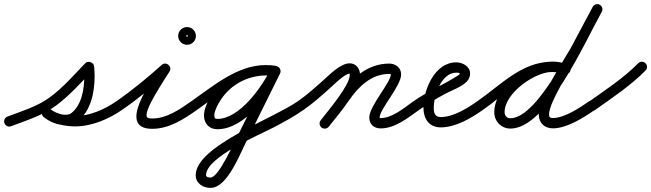

<svg xmlns="http://www.w3.org/2000/svg" viewBox="-45 -588 3154 930"><path d="M8.8 23.4C8.8 23.4 8.8 23.4 8.8 23.4C82.9 -4.4 162.8 -29.4 226.9 -76.9C292.5 -125.5 347.8 -188.3 404.1 -247.2C410.8 -254.2 399.6 -262.7 386.9 -267.1C374.3 -271.5 360.2 -271.7 361.1 -262C362.5 -248 363.3 -234.1 363.3 -220C363.3 -158.5 351.7 -78.5 299 -39C291.5 -33.4 279.9 -32.1 270.8 -32.1C244.6 -32.1 218.8 -43.5 198.6 -59.6C185.6 -69.8 171.4 -65.4 163.6 -55.7C155.8 -46.1 154.3 -31.2 167.1 -20.7C206.6 11.9 269.9 24.2 319.8 24.2C399.4 24.2 482.5 -11.5 547.3 -56.5C558.6 -64.3 561.4 -79.9 553.5 -91.3C545.7 -102.6 530.1 -105.4 518.7 -97.5C462.5 -58.5 389 -25.8 319.8 -25.8C282 -25.8 229.1 -34.3 198.9 -59.3C186.2 -69.8 171.8 -65.2 163.9 -55.5C156 -45.7 154.5 -30.7 167.4 -20.4C196.6 2.7 233.3 17.9 270.8 17.9C291.1 17.9 312.5 13.3 329 1C395.6 -48.9 413.3 -141.5 413.3 -220C413.3 -235.8 412.4 -251.3 410.9 -267C409.9 -276.6 402.5 -283.8 393.7 -286.9C384.9 -289.9 374.6 -288.8 367.9 -281.8C313.6 -225 260.4 -164 197.1 -117.1C137 -72.5 60.7 -49.5 -8.8 -23.4C-21.7 -18.5 -28.3 -4.1 -23.4 8.8C-18.5 21.7 -4.1 28.3 8.8 23.4Z M547.2 -56.4C547.2 -56.4 547.2 -56.4 547.2 -56.4C625.2 -110.3 701.4 -173 771.7 -236.4C782.4 -246 776.6 -260 766.3 -268.6C756 -277.1 741.2 -280.3 733.7 -268.1C692.8 -201.6 516.5 36 692 36C774.7 36 845.2 -10.7 910.4 -56.6C921.7 -64.5 924.4 -80.1 916.4 -91.4C908.5 -102.7 892.9 -105.4 881.6 -97.4C825.9 -58.3 762.9 -14 692 -14C686 -14 672.6 -14.3 667.8 -19.7C645.3 -45.3 749.3 -198.1 776.3 -241.9C783.8 -254.1 779.6 -266.8 770.9 -274C762.1 -281.3 748.9 -283.1 738.3 -273.6C669.5 -211.6 595 -150.2 518.8 -97.6C507.4 -89.7 504.6 -74.2 512.4 -62.8C520.3 -51.4 535.8 -48.6 547.2 -56.4ZM854 -414C854 -410.7 864.3 -421 861 -421C857.7 -421 868 -410.7 868 -414C868 -417.3 857.7 -407 861 -407C864.3 -407 854 -417.3 854 -414ZM818 -414C818 -390.3 837.3 -371 861 -371C884.7 -371 904 -390.3 904 -414C904 -437.7 884.7 -457 861 -457C837.3 -457 818 -437.7 818 -414Z M875.5 -62.7C883.4 -51.4 899 -48.6 910.3 -56.5C1008 -124.7 1118.1 -222.8 1242.3 -222.8C1255.4 -222.8 1268 -221.8 1280.9 -220.2C1294.6 -218.5 1307.1 -228.2 1308.8 -241.9C1310.5 -255.6 1300.8 -268.1 1287.1 -269.8C1272.1 -271.7 1257.5 -272.8 1242.3 -272.8C1104.9 -272.8 989.3 -172.5 881.7 -97.5C870.4 -89.6 867.6 -74 875.5 -62.7ZM1287.5 -269.7C1287.5 -269.7 1287.5 -269.7 1287.5 -269.7C1273.7 -271.7 1260.2 -272.7 1246.2 -272.7C1130.2 -272.7 1025.7 -212.3 969.6 -110.7C956.3 -86.6 943.1 -56.5 943.1 -28.4C943.1 10.3 968.4 38 1007.7 38C1139.7 38 1261.2 -128.8 1311.5 -232.1C1317.5 -244.5 1312.4 -259.4 1299.9 -265.5C1287.5 -271.5 1272.6 -266.4 1266.5 -253.9C1226 -170.7 1116.9 -12 1007.7 -12C996.1 -12 993.1 -17.1 993.1 -28.4C993.1 -47.4 1004.5 -70.4 1013.4 -86.5C1060.8 -172.3 1148.3 -222.7 1246.2 -222.7C1257.9 -222.7 1269 -221.9 1280.5 -220.3C1294.1 -218.3 1306.8 -227.8 1308.7 -241.5C1310.7 -255.1 1301.2 -267.8 1287.5 -269.7ZM1266.6 -254.1C1266.6 -254.1 1266.6 -254.1 1266.6 -254.1C1215.7 -151.1 1164.7 -48.1 1113.6 54.9C1113.6 54.9 1113.7 54.7 1113.8 54.5C1113.9 54.3 1114 54 1114 54C1088 102 1014.6 272.1 974.8 272.1C967.1 272.1 953 270.3 953 260.4C953 173.8 1206.5 67.4 1276.7 31.1C1328 4.5 1379 -23.3 1426.4 -56.5C1437.7 -64.5 1440.4 -80.1 1432.5 -91.4C1424.5 -102.7 1408.9 -105.4 1397.6 -97.5C1278.1 -13.5 903 120.1 903 260.4C903 300.6 938.2 322.1 974.8 322.1C1059.3 322.1 1120.1 147.6 1158 78C1158 77.9 1158.1 77.7 1158.2 77.5C1158.3 77.3 1158.4 77.1 1158.4 77.1C1209.5 -25.9 1260.5 -128.9 1311.4 -231.9C1317.5 -244.3 1312.5 -259.3 1300.1 -265.4C1287.7 -271.5 1272.7 -266.5 1266.6 -254.1Z M1391.4 -62.8C1399.3 -51.4 1414.9 -48.6 1426.2 -56.4C1470.8 -87.3 1511.2 -123.5 1551.6 -159.4C1569.2 -175.1 1624.2 -231.3 1648.7 -231.3C1649.5 -231.3 1649.1 -229.1 1649.1 -224.4C1649.1 -174.3 1542.9 -49.9 1508.3 -5.3C1499.8 5.6 1501.8 21.3 1512.7 29.7C1523.6 38.2 1539.3 36.2 1547.7 25.3C1547.7 25.3 1547.7 25.3 1547.7 25.3C1592 -31.5 1699.1 -154.7 1699.1 -224.4C1699.1 -254.2 1681 -281.3 1648.7 -281.3C1603.6 -281.3 1549.9 -224.8 1518.4 -196.8C1479.5 -162.2 1440.6 -127.2 1397.8 -97.6C1386.4 -89.7 1383.6 -74.1 1391.4 -62.8ZM1547.5 25.6C1547.5 25.6 1547.5 25.6 1547.5 25.6C1580.9 -16.3 1615.4 -57.7 1645.6 -101.9C1691.3 -168.6 1754.3 -230 1840.2 -230C1843.2 -230 1848 -229.8 1848 -227.5C1848 -188.8 1743.7 -74.4 1743.7 -18.6C1743.7 14.3 1766.9 34 1799 34C1868.7 34 1932.1 -18 1986.5 -56.6C1997.7 -64.6 2000.4 -80.2 1992.4 -91.5C1984.4 -102.7 1968.8 -105.4 1957.5 -97.4C1957.5 -97.4 1957.5 -97.4 1957.5 -97.4C1913 -65.8 1855.4 -16 1799 -16C1794 -16 1793.7 -17.8 1793.7 -18.6C1793.7 -58.5 1898 -172.1 1898 -227.5C1898 -260.2 1871 -280 1840.2 -280C1736.8 -280 1659.8 -211.2 1604.4 -130.1C1574.8 -86.9 1541.1 -46.5 1508.5 -5.6C1499.8 5.2 1501.6 20.9 1512.4 29.5C1523.2 38.2 1538.9 36.4 1547.5 25.6Z M1986.3 -56.5C1986.3 -56.5 1986.3 -56.5 1986.3 -56.5C2026.3 -84.4 2067.8 -110.3 2110.8 -133.3C2143.1 -150.6 2189.6 -166.3 2215.4 -192.3C2226.1 -203.2 2232 -216.7 2232 -232C2232 -266.4 2195.6 -286 2165 -286C2061.2 -286 2006 -154.3 2006 -66C2006 -13.3 2032.8 29 2090 29C2162.8 29 2238 -16.2 2295.4 -56.6C2306.7 -64.5 2309.4 -80.1 2301.4 -91.4C2293.5 -102.7 2277.9 -105.4 2266.6 -97.4C2218.6 -63.7 2151.4 -21 2090 -21C2061.6 -21 2056 -41.1 2056 -66C2056 -124.4 2092.6 -236 2165 -236C2177.6 -236 2182 -233.9 2182 -232C2182 -227.2 2175.6 -223.8 2172.2 -221.7C2102.7 -177 2027.5 -146.2 1957.7 -97.5C1946.4 -89.6 1943.6 -74 1951.5 -62.7C1959.4 -51.4 1975 -48.6 1986.3 -56.5Z M2295.1 -56.4C2295.1 -56.4 2295.1 -56.4 2295.1 -56.4C2397.8 -126.8 2496.5 -239.2 2629.9 -239.2C2649.1 -239.2 2668.2 -235 2686.4 -229.2C2699.5 -225 2713.6 -232.2 2717.8 -245.4C2722 -258.5 2714.8 -272.6 2701.6 -276.8C2701.6 -276.8 2701.6 -276.8 2701.6 -276.8C2678.5 -284.2 2654.3 -289.2 2629.9 -289.2C2481.7 -289.2 2379.8 -175.1 2266.9 -97.6C2255.5 -89.8 2252.6 -74.2 2260.4 -62.9C2268.2 -51.5 2283.8 -48.6 2295.1 -56.4ZM2702.5 -276.5C2702.5 -276.5 2702.5 -276.5 2702.5 -276.5C2678 -285.4 2656.2 -289.7 2629.8 -289.7C2517.1 -289.7 2349.1 -167.4 2349.1 -44.7C2349.1 -18.8 2360.1 4.4 2381.1 20C2394.4 30 2410.4 34.8 2426.9 34.8C2603.7 34.8 2784.6 -378 2869.8 -530.8C2876.6 -542.9 2872.2 -558.1 2860.2 -564.8C2848.1 -571.6 2832.9 -567.2 2826.2 -555.2C2752.2 -422.5 2566.1 -15.2 2426.9 -15.2C2421.1 -15.2 2415.6 -16.6 2410.9 -20C2402.6 -26.2 2399.1 -34.5 2399.1 -44.7C2399.1 -136.9 2545.2 -239.7 2629.8 -239.7C2650.5 -239.7 2666.5 -236.4 2685.5 -229.5C2698.5 -224.8 2712.8 -231.5 2717.5 -244.5C2722.2 -257.5 2715.5 -271.8 2702.5 -276.5ZM2825.9 -554.7C2825.9 -554.7 2825.9 -554.7 2825.9 -554.7C2790.4 -487.6 2754.6 -420.7 2718.8 -353.8C2718.8 -353.8 2718.9 -353.9 2719 -354.1C2719 -354.2 2719.1 -354.4 2719.1 -354.4C2674.4 -276 2564.6 -114.5 2564.6 -35.2C2564.6 6.7 2591 33.7 2633.3 33.7C2700.4 33.7 2783.4 -18.7 2837.3 -56.5C2848.6 -64.4 2851.4 -80 2843.5 -91.3C2835.6 -102.6 2820 -105.4 2808.7 -97.5C2764.3 -66.4 2688.3 -16.3 2633.3 -16.3C2618.5 -16.3 2614.6 -20.6 2614.6 -35.2C2614.6 -93 2724.8 -263.6 2762.5 -329.6C2762.5 -329.6 2762.6 -329.8 2762.7 -329.9C2762.8 -330.1 2762.9 -330.2 2762.9 -330.2C2798.7 -397.2 2834.6 -464.2 2870.1 -531.3C2876.6 -543.5 2871.9 -558.7 2859.7 -565.1C2847.5 -571.6 2832.3 -566.9 2825.9 -554.7Z M2802.6 -61.2C2810.6 -49.9 2826.2 -47.3 2837.5 -55.3C2920.9 -114.5 3009.9 -173.4 3081.8 -246.5C3091.5 -256.3 3091.4 -272.1 3081.5 -281.8C3071.7 -291.5 3055.9 -291.4 3046.2 -281.5C3046.2 -281.5 3046.2 -281.5 3046.2 -281.5C2976.4 -210.6 2889.4 -153.6 2808.5 -96C2797.3 -88 2794.6 -72.4 2802.6 -61.2Z"/></svg>

Font: FRB American Cursive Guidelines Semibold
Style: Italic
Weight: 600
Italic angle: -25°
Version: Version 2.0;Modular Font Editor K font №1